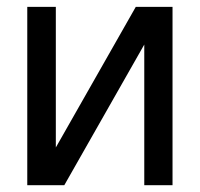

<svg xmlns="http://www.w3.org/2000/svg" viewBox="-20 -544 587 564"><path d="M60.1 -523.9H144V-110.8L378.9 -523.9H486.8V0H403.8V-413.1L168.9 0H60.1Z"/></svg>

Font: Miedinger*
Style: Book
Weight: 400
Version: Version 001.000